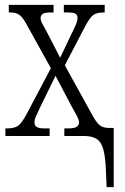

<svg xmlns="http://www.w3.org/2000/svg" viewBox="-20 -556 510 785"><path d="M413 141Q411 86 402.5 55Q394 24 375 12Q356 0 324 0H243V-31H258Q284 -31 293.5 -37.5Q303 -44 303 -56Q303 -65 296 -79Q289 -93 273 -121L207 -246L143 -115Q134 -95 127.5 -81.5Q121 -68 121 -55Q121 -43 130 -37Q139 -31 164 -31H183V0H2V-31H8Q38 -31 53.5 -41.5Q69 -52 89 -90L188 -277L90 -454Q74 -484 60 -494.5Q46 -505 23 -505H16V-536H199V-505H189Q161 -505 153.5 -498.5Q146 -492 146 -482Q146 -473 152 -461Q158 -449 169 -430L226 -320L275 -423Q285 -443 291 -457.5Q297 -472 297 -482Q297 -496 287.5 -500.5Q278 -505 256 -505H241V-536H408V-505H404Q377 -505 362.5 -495.5Q348 -486 328 -448L245 -289L361 -79Q377 -51 390.5 -42Q404 -33 424 -33H445V209H416Z"/></svg>

Font: Noto Serif ExtraCondensed Light
Style: Regular
Weight: 300
Width: 2
Designer: Monotype Design Team
Foundry: Monotype Imaging Inc.
Version: Version 2.014; ttfautohint (v1.8.4.7-5d5b)